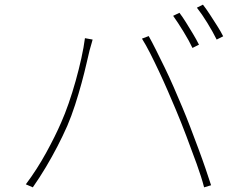

<svg xmlns="http://www.w3.org/2000/svg" viewBox="-20 -816 1040 825"><path d="M751 -761Q764 -744 779 -720Q794 -696 809 -671Q824 -646 835 -624L807 -610Q793 -640 768.5 -680Q744 -720 724 -748ZM852 -796Q866 -778 882 -753.5Q898 -729 913.5 -704.5Q929 -680 939 -660L911 -646Q894 -680 871 -717.5Q848 -755 826 -783ZM243 -290Q259 -326 275 -372Q291 -418 305 -468Q319 -518 329.5 -565.5Q340 -613 345 -652L378 -646Q376 -638 374 -631.5Q372 -625 370 -617.5Q368 -610 365 -600Q360 -580 351.5 -542.5Q343 -505 330.5 -459Q318 -413 302.5 -365Q287 -317 269 -275Q250 -232 227 -187.5Q204 -143 177.5 -98.5Q151 -54 121 -11L91 -24Q139 -88 178.5 -160Q218 -232 243 -290ZM735 -346Q719 -384 701 -425.5Q683 -467 663.5 -508.5Q644 -550 625.5 -586.5Q607 -623 590 -650L619 -661Q633 -636 650.5 -601Q668 -566 687.5 -526Q707 -486 726 -442.5Q745 -399 763 -356Q780 -316 797.5 -270Q815 -224 832 -178.5Q849 -133 863 -92Q877 -51 887 -20L857 -11Q846 -54 825 -112Q804 -170 780.5 -232Q757 -294 735 -346Z"/></svg>

Font: Shanggu Sans SC VF
Style: Regular
Weight: 250
Designer: GuiWonder
Version: Version 1.021